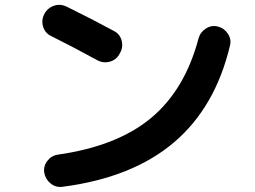

<svg xmlns="http://www.w3.org/2000/svg" viewBox="-20 -748 1040 782"><path d="M189.5 -600.6Q164.1 -612.3 155.8 -638.7Q147.5 -665 160.2 -690.4Q173.8 -715.8 199.7 -724.6Q225.6 -733.4 252 -720.7Q353.5 -670.9 443.4 -622.1Q468.8 -609.4 475.6 -582Q482.4 -554.7 467.8 -530.3Q455.1 -504.9 428.2 -497.1Q401.4 -489.3 376 -502.9Q270.5 -560.5 189.5 -600.6ZM917 -563.5Q857.4 -311.5 688.5 -168Q519.5 -24.4 235.4 12.7Q208 16.6 186.5 -0.5Q165 -17.6 160.2 -44.9Q156.2 -71.3 172.9 -92.8Q189.5 -114.3 215.8 -118.2Q456.1 -152.3 594.2 -266.6Q732.4 -380.9 788.1 -589.8Q794.9 -616.2 817.9 -631.3Q840.8 -646.5 866.7 -640.1Q892.6 -633.8 907.7 -611.3Q922.9 -588.9 917 -563.5Z"/></svg>

Font: Rounded-X Mgen+ 1m bold
Style: Bold
Weight: 700
Designer: [Source Han Sans]
Ryoko NISHIZUKA  (kana & ideographs); Paul D. Hunt (Latin, Greek & Cyrillic); Wenlong ZHANG  (bopomofo
Version: Version 1.059.20150602